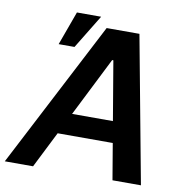

<svg xmlns="http://www.w3.org/2000/svg" viewBox="-125 -857 897 938"><g transform="rotate(10 323.5 -388.5)"><path d="M100.6 0H-39.6L337.4 -727.5H500L635.7 0H494.6L397 -578.1H391.1ZM152.8 -285.2H536.1L518.6 -179.7H134.8ZM120.1 -609.4 181.2 -777.3H301.3L198.7 -609.4Z"/></g></svg>

Font: Inter Tight SemiBold
Style: Italic
Weight: 600
Italic angle: -9.39999°
Designer: Rasmus Andersson
Foundry: rsms
Version: Version 3.004